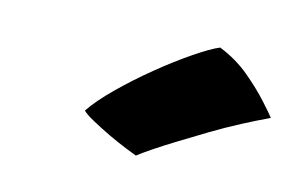

<svg xmlns="http://www.w3.org/2000/svg" viewBox="-37 -820 468 303"><g transform="rotate(10 197.0 -668.5)"><path d="M295.5 -763.5Q322.5 -750 342.8 -729.8Q363 -709.5 376.2 -692Q389.5 -674.5 393.5 -668Q373 -660.5 349 -650.5Q325 -640.5 301 -628.8Q277 -617 255.5 -606.2Q234 -595.5 217.8 -586.5Q201.5 -577.5 194 -572.5Q189.5 -574.5 176.8 -581Q164 -587.5 149 -596.2Q134 -605 120.8 -613.8Q107.5 -622.5 102.5 -628.5Q116.5 -646 142.5 -667.5Q168.5 -689 198.2 -709.2Q228 -729.5 254.5 -744.2Q281 -759 295.5 -763.5Z"/></g></svg>

Font: Grandstander Thin ExtraBold
Style: Italic
Weight: 800
Italic angle: -15°
Version: Version 1.200